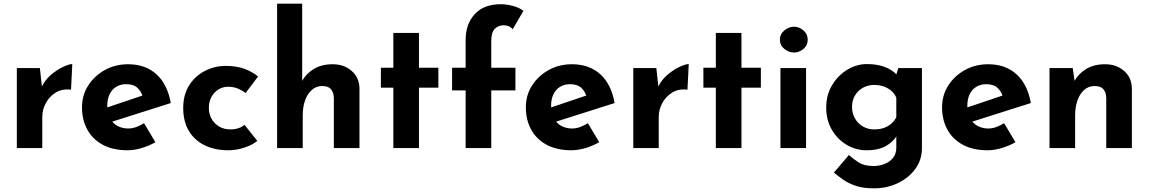

<svg xmlns="http://www.w3.org/2000/svg" viewBox="-20 -809 6276 1049"><path d="M198 -437 211 -317 208 -335Q227 -374 260 -401.5Q293 -429 325.5 -444Q358 -459 375 -459L368 -319Q319 -325 284 -303Q249 -281 230 -245Q211 -209 211 -171V0H72V-437Z M677 12Q597 12 541.5 -18Q486 -48 457 -101Q428 -154 428 -223Q428 -289 462 -342Q496 -395 553 -426.5Q610 -458 680 -458Q774 -458 834.5 -403.5Q895 -349 913 -246L573 -138L542 -214L788 -297L759 -284Q751 -310 730.5 -329.5Q710 -349 669 -349Q638 -349 614.5 -334.5Q591 -320 578.5 -293.5Q566 -267 566 -231Q566 -190 581 -162.5Q596 -135 622 -121Q648 -107 680 -107Q703 -107 724.5 -115Q746 -123 767 -136L829 -32Q794 -12 753.5 0Q713 12 677 12Z M1386 -39Q1357 -16 1313.5 -2Q1270 12 1228 12Q1153 12 1097.5 -15.5Q1042 -43 1011.5 -94.5Q981 -146 981 -219Q981 -292 1014 -343.5Q1047 -395 1100.5 -422Q1154 -449 1213 -449Q1272 -449 1315.5 -433Q1359 -417 1390 -391L1322 -301Q1308 -312 1283.5 -323.5Q1259 -335 1226 -335Q1197 -335 1173 -320Q1149 -305 1135 -279Q1121 -253 1121 -219Q1121 -187 1136 -160Q1151 -133 1177.5 -117.5Q1204 -102 1240 -102Q1263 -102 1282.5 -108.5Q1302 -115 1316 -127Z M1494 0V-789H1631V-349L1630 -366Q1653 -407 1695 -432.5Q1737 -458 1798 -458Q1860 -458 1901.5 -421.5Q1943 -385 1944 -327V0H1804V-275Q1803 -304 1788.5 -321.5Q1774 -339 1740 -339Q1708 -339 1684 -318Q1660 -297 1647 -261Q1634 -225 1634 -178V0Z M2129 -629H2269V-439H2375V-330H2269V0H2129V-330H2061V-439H2129Z M2524 0V-315H2450V-439H2524V-591Q2524 -677 2573.5 -731.5Q2623 -786 2717 -786Q2745 -786 2779.5 -777.5Q2814 -769 2840 -750L2781 -649Q2771 -662 2757.5 -666.5Q2744 -671 2732 -671Q2702 -671 2683 -651Q2664 -631 2664 -587V-439H2796V-315H2664V0Z M3102 12Q3022 12 2966.5 -18Q2911 -48 2882 -101Q2853 -154 2853 -223Q2853 -289 2887 -342Q2921 -395 2978 -426.5Q3035 -458 3105 -458Q3199 -458 3259.5 -403.5Q3320 -349 3338 -246L2998 -138L2967 -214L3213 -297L3184 -284Q3176 -310 3155.5 -329.5Q3135 -349 3094 -349Q3063 -349 3039.5 -334.5Q3016 -320 3003.5 -293.5Q2991 -267 2991 -231Q2991 -190 3006 -162.5Q3021 -135 3047 -121Q3073 -107 3105 -107Q3128 -107 3149.5 -115Q3171 -123 3192 -136L3254 -32Q3219 -12 3178.5 0Q3138 12 3102 12Z M3566 -437 3579 -317 3576 -335Q3595 -374 3628 -401.5Q3661 -429 3693.5 -444Q3726 -459 3743 -459L3736 -319Q3687 -325 3652 -303Q3617 -281 3598 -245Q3579 -209 3579 -171V0H3440V-437Z M3891 -629H4031V-439H4137V-330H4031V0H3891V-330H3823V-439H3891Z M4244 -437H4384V0H4244ZM4241 -592Q4241 -623 4265.5 -643Q4290 -663 4318 -663Q4346 -663 4369.5 -643Q4393 -623 4393 -592Q4393 -561 4369.5 -541.5Q4346 -522 4318 -522Q4290 -522 4265.5 -541.5Q4241 -561 4241 -592Z M4754 220Q4695 220 4654.5 206Q4614 192 4586 172Q4558 152 4536 134L4618 38Q4641 59 4671.5 78.5Q4702 98 4752 98Q4785 98 4813.5 86.5Q4842 75 4859.5 53Q4877 31 4877 -2V-98L4882 -73Q4866 -39 4824 -13.5Q4782 12 4714 12Q4655 12 4604.5 -18.5Q4554 -49 4524 -101.5Q4494 -154 4494 -221Q4494 -290 4526 -343.5Q4558 -397 4609 -428Q4660 -459 4717 -459Q4774 -459 4815.5 -442.5Q4857 -426 4878 -402L4873 -389L4888 -437H5017V0Q5017 64 4981 113.5Q4945 163 4885.5 191.5Q4826 220 4754 220ZM4635 -225Q4635 -190 4651 -162Q4667 -134 4694.5 -118Q4722 -102 4756 -102Q4785 -102 4807.5 -109.5Q4830 -117 4847.5 -131.5Q4865 -146 4877 -168V-275Q4868 -297 4850 -312.5Q4832 -328 4808.5 -336.5Q4785 -345 4756 -345Q4722 -345 4694.5 -329.5Q4667 -314 4651 -287Q4635 -260 4635 -225Z M5376 12Q5296 12 5240.5 -18Q5185 -48 5156 -101Q5127 -154 5127 -223Q5127 -289 5161 -342Q5195 -395 5252 -426.5Q5309 -458 5379 -458Q5473 -458 5533.5 -403.5Q5594 -349 5612 -246L5272 -138L5241 -214L5487 -297L5458 -284Q5450 -310 5429.5 -329.5Q5409 -349 5368 -349Q5337 -349 5313.5 -334.5Q5290 -320 5277.5 -293.5Q5265 -267 5265 -231Q5265 -190 5280 -162.5Q5295 -135 5321 -121Q5347 -107 5379 -107Q5402 -107 5423.5 -115Q5445 -123 5466 -136L5528 -32Q5493 -12 5452.5 0Q5412 12 5376 12Z M5841 -437 5852 -359 5850 -366Q5873 -407 5915 -432.5Q5957 -458 6018 -458Q6080 -458 6121.5 -421.5Q6163 -385 6164 -327V0H6024V-275Q6023 -304 6008.5 -321.5Q5994 -339 5960 -339Q5928 -339 5904 -318Q5880 -297 5867 -261Q5854 -225 5854 -178V0H5714V-437Z"/></svg>

Font: Josefin Sans Thin
Style: Bold
Weight: 700
Version: Version 2.000